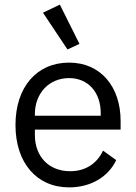

<svg xmlns="http://www.w3.org/2000/svg" viewBox="-20 -799 589 831"><path d="M272 -585 324 -609 239 -779 166 -744ZM279 12C376 12 450 -36 483 -106L426 -147C399 -90 349 -58 284 -58C188 -58 131 -125 131 -214V-238H502V-276C502 -422 417 -528 279 -528C139 -528 47 -422 47 -258C47 -94 139 12 279 12ZM279 -461C361 -461 416 -400 416 -309V-298H131V-305C131 -395 192 -461 279 -461Z"/></svg>

Font: IBM Plex Thai Looped
Style: Regular
Weight: 400
Designer: Mike Abbink, Paul van der Laan, Pieter van Rosmalen, Ben Mitchell, Mark Frömberg
Foundry: Bold Monday
Version: Version 1.0